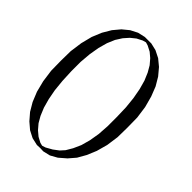

<svg xmlns="http://www.w3.org/2000/svg" viewBox="-219 -861 938 938"><g transform="rotate(45 250.0 -392.0)"><path d="M296.9 -755.9 334 -737.3 367.2 -710 397.5 -673.8 422.9 -630.9 442.4 -581.1 458 -523.4 466.8 -460 467.8 -390.6 466.8 -324.2 458 -261.7 442.4 -205.1 421.9 -156.2 397.5 -113.3 367.2 -78.1 331.1 -46.9 295.9 -27.3 258.8 -18.6 237.3 -19.5 215.8 -18.6H214.8L176.8 -27.3L140.6 -45.9L107.4 -74.2L77.1 -109.4L51.8 -152.3L31.2 -203.1L16.6 -260.7L7.8 -324.2L6.8 -393.6L7.8 -460L16.6 -523.4L31.2 -581.1L51.8 -630.9L77.1 -673.8L107.4 -710L140.6 -737.3L176.8 -755.9L214.8 -764.6H215.8H237.3H258.8H259.8ZM386.7 -513.7 377 -566.4 364.3 -612.3 347.7 -651.4 329.1 -683.6 306.6 -710 282.2 -730.5 253.9 -745.1 237.3 -750 219.7 -745.1 191.4 -730.5 166 -710 142.6 -683.6 122.1 -651.4 105.5 -612.3 92.8 -566.4 84 -514.6 79.1 -457V-392.6L82 -328.1L87.9 -269.5L97.7 -217.8L110.4 -171.9L127 -131.8L145.5 -99.6L168 -73.2L192.4 -52.7L219.7 -38.1L235.4 -34.2L253.9 -40L285.2 -57.6L312.5 -78.1L332 -99.6L351.6 -132.8L369.1 -171.9L381.8 -217.8L390.6 -269.5L394.5 -327.1V-391.6L392.6 -456.1Z"/></g></svg>

Font: B2 Hana
Style: Regular
Weight: 500
Version: 2020-08-05; (max)